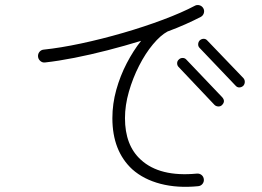

<svg xmlns="http://www.w3.org/2000/svg" viewBox="-20 -757 1040 762"><path d="M766 -18Q684 -10 617 -27.5Q550 -45 505 -85Q426 -158 426 -288Q426 -345 441.5 -400.5Q457 -456 483 -506Q509 -556 540 -595Q475 -575 407 -557.5Q339 -540 275.5 -527.5Q212 -515 158 -509Q148 -508 140 -515Q132 -522 131 -532Q130 -543 136.5 -551Q143 -559 153 -560Q220 -567 302 -584.5Q384 -602 468.5 -626.5Q553 -651 627.5 -679Q702 -707 753 -734Q762 -739 772 -736Q782 -733 787 -724Q792 -715 789 -705Q786 -695 777 -690Q750 -676 716.5 -661Q683 -646 645 -632Q617 -617 587 -581Q557 -545 532 -496Q507 -447 491.5 -393Q476 -339 476 -288Q476 -180 539 -123Q614 -54 761 -68Q772 -69 780 -62.5Q788 -56 789 -45Q790 -35 783.5 -27Q777 -19 766 -18ZM945 -416Q938 -410 929.5 -410Q921 -410 915 -417L772 -567Q766 -573 766.5 -582Q767 -591 773 -597Q780 -603 788.5 -603Q797 -603 803 -596L946 -447Q952 -440 951.5 -431Q951 -422 945 -416ZM861 -340Q855 -334 846 -334.5Q837 -335 831 -341L689 -491Q683 -497 683 -506Q683 -515 690 -521Q696 -527 705 -527Q714 -527 720 -520L862 -371Q876 -355 861 -340Z"/></svg>

Font: Zen Kurenaido
Style: Regular
Weight: 400
Designer: Yoshimichi Ohira
Foundry: Positype
Version: Version 1.001